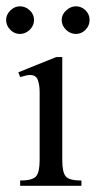

<svg xmlns="http://www.w3.org/2000/svg" viewBox="-32 -601 310 621"><path d="M231.4 0H33.2V-17.1Q72.8 -17.1 84.5 -30.5Q96.2 -43.9 96.2 -82.5V-304.7Q96.2 -324.7 90.6 -341.6Q85 -358.4 64.9 -358.4Q58.1 -358.4 49.8 -356.2Q41.5 -354 33.2 -351.6L27.3 -367.2L149.9 -416.5H169.4V-82.5Q169.4 -43.9 180.7 -30.5Q191.9 -17.1 231.4 -17.1ZM257.8 -536.6Q257.8 -518.1 244.6 -504.6Q231.4 -491.2 213.4 -491.2Q195.3 -491.2 181.4 -504.9Q167.5 -518.6 167.5 -536.6Q167.5 -553.7 181.9 -567.1Q196.3 -580.6 213.4 -580.6Q231.4 -580.6 244.6 -567.6Q257.8 -554.7 257.8 -536.6ZM78.1 -536.6Q78.1 -518.1 64.2 -504.6Q50.3 -491.2 32.2 -491.2Q14.2 -491.2 1 -504.9Q-12.2 -518.6 -12.2 -536.6Q-12.2 -553.7 1.5 -567.1Q15.1 -580.6 32.2 -580.6Q50.3 -580.6 64.2 -567.6Q78.1 -554.7 78.1 -536.6Z"/></svg>

Font: Scheherazade New Rohingya
Style: Regular
Weight: 400
Designer: SIL International
Foundry: SIL International
Version: Version 3.000 ; LngRng